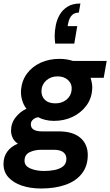

<svg xmlns="http://www.w3.org/2000/svg" viewBox="-63 -844 629 1096"><path d="M172 232Q110 232 61.5 215.5Q13 199 -15 168Q-43 137 -43 92Q-43 51 -21.5 21.5Q0 -8 39 -24Q20 -36 10 -56Q0 -76 0 -98Q0 -141 26.5 -174.5Q53 -208 88 -223Q71 -245 63 -273Q55 -301 57 -331Q62 -385 91.5 -424.5Q121 -464 169 -486Q217 -508 276 -508Q318 -508 354 -496H546L529 -400H454Q459 -383 462 -366Q465 -349 463 -331Q459 -279 428.5 -239Q398 -199 350.5 -176.5Q303 -154 245 -154Q220 -154 196.5 -159.5Q173 -165 155 -175Q137 -172 125 -161Q113 -150 113 -134Q113 -94 178 -94H273Q353 -94 395.5 -57.5Q438 -21 438 41Q438 103 405 146Q372 189 312 210.5Q252 232 172 232ZM189 132Q219 132 248 126.5Q277 121 296.5 106Q316 91 316 62Q316 39 298.5 25Q281 11 244 11H172Q135 11 106 25Q77 39 77 74Q77 103 110 117.5Q143 132 189 132ZM253 -254Q291 -254 317 -275.5Q343 -297 346 -331Q349 -364 326.5 -386Q304 -408 266 -408Q228 -408 202.5 -386Q177 -364 174 -331Q171 -297 192 -275.5Q213 -254 253 -254ZM396 -824 387 -772Q362 -772 347 -756.5Q332 -741 326 -710L323 -695H378L361 -595H252Q251 -606 250 -616Q249 -626 249 -636Q249 -667 255.5 -700Q262 -733 278.5 -761Q295 -789 323.5 -806.5Q352 -824 396 -824Z"/></svg>

Font: Rethink Sans
Style: Bold Italic
Weight: 700
Italic angle: -10°
Designer: The Rethink Sans project authors (Hans Thiessen). DM Sans designed by Colophon Foundry.
Foundry: Rethink Communications LLC
Version: Version 1.001